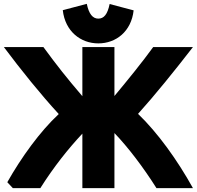

<svg xmlns="http://www.w3.org/2000/svg" viewBox="-42 -959 1025 1000"><path d="M168 21H25L-4 -10C69 -139 166 -274 264 -365C171 -466 67 -595 -22 -714H184C255 -617 305 -554 387 -458V-714H554V-459C620 -538 702 -639 756 -714H963C867 -590 767 -466 677 -366C780 -267 882 -125 963 21H773C703 -90 624 -193 554 -266V21H387V-263C314 -185 238 -90 168 21ZM470 -733C378 -733 297 -796 285 -906L410 -939C421 -886 441 -862 470 -862C499 -862 518 -884 529 -938L654 -905C642 -795 562 -733 470 -733Z"/></svg>

Font: Repo ExtraBold
Style: Bold
Weight: 700
Designer: Stefan Peev
Foundry: Context Ltd
Version: Version 1.502